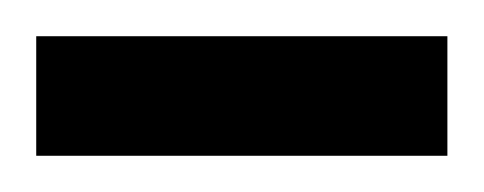

<svg xmlns="http://www.w3.org/2000/svg" viewBox="-20 -664 267 106"><path d="M0 -578V-644H227V-578Z"/></svg>

Font: Saira Ultra Condensed
Style: Bold
Weight: 700
Width: 1
Designer: Hector Gatti with collaboration of the Omnibus-Type team
Foundry: Omnibus-Type
Version: Version 1.001; ttfautohint (v1.8)